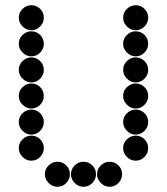

<svg xmlns="http://www.w3.org/2000/svg" viewBox="-20 -718 640 736"><path d="M52 -650Q52 -631 66.5 -616.5Q81 -602 100 -602Q120 -602 134 -616.5Q148 -631 148 -650Q148 -670 134 -684Q120 -698 100 -698Q81 -698 66.5 -684Q52 -670 52 -650ZM452 -650Q452 -631 466.5 -616.5Q481 -602 500 -602Q520 -602 534 -616.5Q548 -631 548 -650Q548 -670 534 -684Q520 -698 500 -698Q481 -698 466.5 -684Q452 -670 452 -650ZM52 -550Q52 -531 66.5 -516.5Q81 -502 100 -502Q120 -502 134 -516.5Q148 -531 148 -550Q148 -570 134 -584Q120 -598 100 -598Q81 -598 66.5 -584Q52 -570 52 -550ZM452 -550Q452 -531 466.5 -516.5Q481 -502 500 -502Q520 -502 534 -516.5Q548 -531 548 -550Q548 -570 534 -584Q520 -598 500 -598Q481 -598 466.5 -584Q452 -570 452 -550ZM52 -450Q52 -431 66.5 -416.5Q81 -402 100 -402Q120 -402 134 -416.5Q148 -431 148 -450Q148 -470 134 -484Q120 -498 100 -498Q81 -498 66.5 -484Q52 -470 52 -450ZM452 -450Q452 -431 466.5 -416.5Q481 -402 500 -402Q520 -402 534 -416.5Q548 -431 548 -450Q548 -470 534 -484Q520 -498 500 -498Q481 -498 466.5 -484Q452 -470 452 -450ZM52 -350Q52 -331 66.5 -316.5Q81 -302 100 -302Q120 -302 134 -316.5Q148 -331 148 -350Q148 -370 134 -384Q120 -398 100 -398Q81 -398 66.5 -384Q52 -370 52 -350ZM452 -350Q452 -331 466.5 -316.5Q481 -302 500 -302Q520 -302 534 -316.5Q548 -331 548 -350Q548 -370 534 -384Q520 -398 500 -398Q481 -398 466.5 -384Q452 -370 452 -350ZM52 -250Q52 -231 66.5 -216.5Q81 -202 100 -202Q120 -202 134 -216.5Q148 -231 148 -250Q148 -270 134 -284Q120 -298 100 -298Q81 -298 66.5 -284Q52 -270 52 -250ZM452 -250Q452 -231 466.5 -216.5Q481 -202 500 -202Q520 -202 534 -216.5Q548 -231 548 -250Q548 -270 534 -284Q520 -298 500 -298Q481 -298 466.5 -284Q452 -270 452 -250ZM52 -150Q52 -131 66.5 -116.5Q81 -102 100 -102Q120 -102 134 -116.5Q148 -131 148 -150Q148 -170 134 -184Q120 -198 100 -198Q81 -198 66.5 -184Q52 -170 52 -150ZM452 -150Q452 -131 466.5 -116.5Q481 -102 500 -102Q520 -102 534 -116.5Q548 -131 548 -150Q548 -170 534 -184Q520 -198 500 -198Q481 -198 466.5 -184Q452 -170 452 -150ZM152 -50Q152 -31 166.5 -16.5Q181 -2 200 -2Q220 -2 234 -16.5Q248 -31 248 -50Q248 -70 234 -84Q220 -98 200 -98Q181 -98 166.5 -84Q152 -70 152 -50ZM252 -50Q252 -31 266.5 -16.5Q281 -2 300 -2Q320 -2 334 -16.5Q348 -31 348 -50Q348 -70 334 -84Q320 -98 300 -98Q281 -98 266.5 -84Q252 -70 252 -50ZM352 -50Q352 -31 366.5 -16.5Q381 -2 400 -2Q420 -2 434 -16.5Q448 -31 448 -50Q448 -70 434 -84Q420 -98 400 -98Q381 -98 366.5 -84Q352 -70 352 -50Z"/></svg>

Font: Matrix Sans Print
Style: Regular
Weight: 400
Designer: Brad Neil
Version: Version 1.100